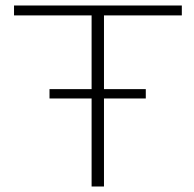

<svg xmlns="http://www.w3.org/2000/svg" viewBox="-20 -678 706 698"><path d="M358 -622V-354H510V-320H358V0H313V-320H160V-354H313V-622H31V-658H641V-622Z"/></svg>

Font: Ysabeau SC Light
Style: Regular
Weight: 300
Designer: Christian Thalmann (Catharsis Fonts)
Version: Version 0.003